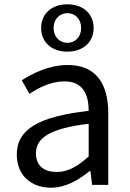

<svg xmlns="http://www.w3.org/2000/svg" viewBox="-20 -859 604 892"><path d="M217 13C284 13 345 -22 397 -65H400L408 0H483V-334C483 -468 427 -557 295 -557C208 -557 131 -518 81 -486L117 -423C160 -452 217 -481 280 -481C369 -481 392 -414 392 -344C161 -318 58 -259 58 -141C58 -43 126 13 217 13ZM243 -60C189 -60 147 -85 147 -147C147 -217 209 -262 392 -284V-132C339 -85 296 -60 243 -60ZM293 -619C368 -619 415 -665 415 -729C415 -793 368 -839 293 -839C218 -839 171 -793 171 -729C171 -665 218 -619 293 -619ZM293 -660C258 -660 229 -687 229 -729C229 -771 258 -798 293 -798C329 -798 357 -771 357 -729C357 -687 329 -660 293 -660Z"/></svg>

Font: Noto Sans Mono CJK JP Regular
Style: Regular
Weight: 400
Designer: Ryoko NISHIZUKA (kana & ideographs); Paul D. Hunt (Latin, Greek & Cyrillic); Wenlong ZHANG (bopomofo); Sandoll Communica
Foundry: Adobe Systems Incorporated
Version: Version 1.004;PS 1.004;hotconv 1.0.82;makeotf.lib2.5.63406